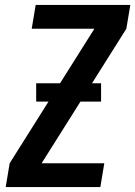

<svg xmlns="http://www.w3.org/2000/svg" viewBox="-20 -755 546 775"><path d="M3 0 19 -96 361 -639H108L124 -735H506L490 -639L148 -96H401L385 0ZM126 -345V-419H388V-345Z"/></svg>

Font: Iosevka
Style: Bold Italic
Weight: 700
Italic angle: -9°
Monospace: yes
Designer: Belleve Invis
Foundry: Belleve Invis
Version: Version 32.5.0; ttfautohint (v1.8.4)